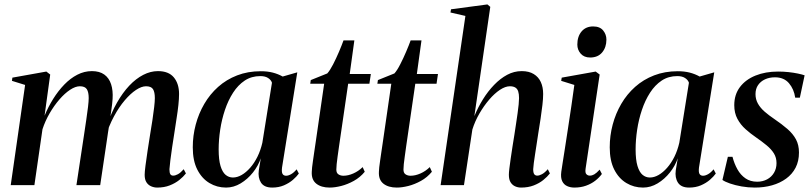

<svg xmlns="http://www.w3.org/2000/svg" viewBox="-20 -837 3672 868"><path d="M207 -500 181.5 -314Q198 -354 220.5 -390Q243 -426 270.5 -454.5Q298 -483 329.5 -499.2Q361 -515.5 395.5 -515.5Q430 -515.5 451.5 -500Q473 -484.5 482.2 -456.2Q491.5 -428 489 -389.5Q488.5 -381 486.8 -365.2Q485 -349.5 482 -329.2Q479 -309 475.5 -287.5L464 -271Q483 -327.5 508.8 -372.8Q534.5 -418 564.5 -449.8Q594.5 -481.5 627.5 -498.5Q660.5 -515.5 694 -515.5Q742.5 -515.5 766 -487Q789.5 -458.5 789.5 -412Q789.5 -391 786.5 -362.5Q783.5 -334 778.2 -301.2Q773 -268.5 768 -234.5Q763 -203.5 758.2 -171.2Q753.5 -139 750.2 -112.8Q747 -86.5 746 -72Q746 -56 750 -49.5Q754 -43 763 -43Q772.5 -43 784.5 -49.5Q796.5 -56 810.5 -72L820.5 -53Q809 -38 790.5 -23.2Q772 -8.5 747.2 1.2Q722.5 11 690.5 11Q676.5 11 663.2 5.2Q650 -0.5 642 -13Q634 -25.5 634 -47Q634 -59.5 637.8 -89Q641.5 -118.5 647.2 -155.5Q653 -192.5 658.5 -228Q664.5 -262.5 669.2 -294.8Q674 -327 677 -352.8Q680 -378.5 680 -393.5Q680 -420.5 671.8 -433.8Q663.5 -447 640 -447Q620 -447 595 -430.5Q570 -414 544 -383.5Q518 -353 495.2 -310.8Q472.5 -268.5 456.5 -217.5L477 -293Q474.5 -278 472.5 -264.5Q470.5 -251 468.2 -237.5Q466 -224 464 -208.5L433 0H325.5L360 -228Q365 -262.5 370 -295.2Q375 -328 378 -354Q381 -380 381 -393.5Q381 -420.5 372.5 -433.8Q364 -447 341 -447Q321 -447 296.8 -431Q272.5 -415 248.5 -387.2Q224.5 -359.5 204.2 -324.5Q184 -289.5 172 -252.5L135.5 0H28.5L93.5 -453L34 -471.5L36 -486L189.5 -513.5Z M1255 -79.5Q1252.5 -58.5 1257.5 -50.5Q1262.5 -42.5 1273.5 -42.5Q1283.5 -42.5 1296 -49.5Q1308.5 -56.5 1321 -71.5L1331 -52.5Q1321.5 -39 1304.5 -24.2Q1287.5 -9.5 1263.8 0.8Q1240 11 1210.5 11Q1174.5 11 1160 -11.2Q1145.5 -33.5 1150 -67L1159 -121.5Q1147.5 -87.5 1123.5 -57.2Q1099.5 -27 1068 -8Q1036.5 11 1002 11Q961 11 926.8 -9.5Q892.5 -30 872 -70.2Q851.5 -110.5 851.5 -171Q851.5 -223.5 864.8 -273.5Q878 -323.5 903.5 -367.2Q929 -411 966.2 -444.2Q1003.5 -477.5 1052 -496.2Q1100.5 -515 1159 -515Q1189 -515 1213.2 -508.8Q1237.5 -502.5 1258 -491L1324 -510ZM1209.5 -463Q1205.5 -475.5 1192.2 -484.2Q1179 -493 1157 -493Q1117 -493 1086.5 -472.8Q1056 -452.5 1033.8 -418Q1011.5 -383.5 997 -340.2Q982.5 -297 975.5 -250.8Q968.5 -204.5 968.5 -161.5Q968.5 -114.5 977 -86.5Q985.5 -58.5 1000 -46.5Q1014.5 -34.5 1033 -34.5Q1052.5 -34.5 1072.5 -46Q1092.5 -57.5 1111 -78.5Q1129.5 -99.5 1143.8 -128.2Q1158 -157 1166 -191.5Z M1513 -177.5Q1509 -149.5 1506.2 -129.2Q1503.5 -109 1502 -95Q1500.5 -81 1500.5 -70.5Q1500.5 -55 1510 -48.8Q1519.5 -42.5 1532.5 -42.5Q1554 -42.5 1577.2 -52.8Q1600.5 -63 1619.5 -81.5L1629 -60.5Q1608 -35 1579.5 -19.2Q1551 -3.5 1522.2 3.8Q1493.5 11 1470.5 11Q1432 11 1409.8 -6.8Q1387.5 -24.5 1389.5 -60.5Q1389.5 -68 1391 -81Q1392.5 -94 1395 -111Q1397.5 -128 1400.5 -149Q1403.5 -170 1407 -193L1445.5 -458.5H1382.5L1385 -475L1459.5 -505Q1471.5 -518 1485.8 -545.8Q1500 -573.5 1512.8 -603.5Q1525.5 -633.5 1533 -654.5H1582L1561 -502.5H1656.5L1650 -458.5H1554Z M1816.5 -177.5Q1812.5 -149.5 1809.8 -129.2Q1807 -109 1805.5 -95Q1804 -81 1804 -70.5Q1804 -55 1813.5 -48.8Q1823 -42.5 1836 -42.5Q1857.5 -42.5 1880.8 -52.8Q1904 -63 1923 -81.5L1932.5 -60.5Q1911.5 -35 1883 -19.2Q1854.5 -3.5 1825.8 3.8Q1797 11 1774 11Q1735.5 11 1713.2 -6.8Q1691 -24.5 1693 -60.5Q1693 -68 1694.5 -81Q1696 -94 1698.5 -111Q1701 -128 1704 -149Q1707 -170 1710.5 -193L1749 -458.5H1686L1688.5 -475L1763 -505Q1775 -518 1789.2 -545.8Q1803.5 -573.5 1816.2 -603.5Q1829 -633.5 1836.5 -654.5H1885.5L1864.5 -502.5H1960L1953.5 -458.5H1857.5Z M2335.5 11Q2321 11 2308.5 5.2Q2296 -0.5 2288.2 -13Q2280.5 -25.5 2280.5 -47Q2280.5 -56.5 2282.8 -75.8Q2285 -95 2288.8 -120.5Q2292.5 -146 2296.8 -173.8Q2301 -201.5 2305.5 -228Q2309.5 -254 2313.2 -278.8Q2317 -303.5 2320 -325.5Q2323 -347.5 2324.8 -365Q2326.5 -382.5 2326.5 -393.5Q2326.5 -411.5 2322.8 -423.5Q2319 -435.5 2309.8 -441.2Q2300.5 -447 2285 -447Q2264.5 -447 2240 -430.8Q2215.5 -414.5 2191.5 -386.5Q2167.5 -358.5 2147.2 -323.5Q2127 -288.5 2115.5 -251.5L2077.5 0H1972L2084 -765L2016.5 -780.5L2019 -795L2183.5 -817L2196.5 -806L2124.5 -312Q2141 -352 2163.5 -388.2Q2186 -424.5 2213.8 -453.2Q2241.5 -482 2272.8 -498.8Q2304 -515.5 2338.5 -515.5Q2371.5 -515.5 2393 -502.2Q2414.5 -489 2425 -466Q2435.5 -443 2435.5 -412Q2435.5 -391 2432.2 -362.5Q2429 -334 2424 -301.2Q2419 -268.5 2413.5 -234.5Q2410 -211 2406.2 -186.5Q2402.5 -162 2399 -139.8Q2395.5 -117.5 2393.2 -99.8Q2391 -82 2390.5 -72Q2390.5 -56 2395.2 -49.5Q2400 -43 2409 -43Q2418 -43 2430.2 -49.5Q2442.5 -56 2456.5 -72L2466 -53Q2454.5 -38 2436.2 -23.2Q2418 -8.5 2393 1.2Q2368 11 2335.5 11Z M2576.5 11Q2558.5 11 2543.8 4.2Q2529 -2.5 2521.5 -18.2Q2514 -34 2517.5 -60.5Q2518.5 -68.5 2523 -96.8Q2527.5 -125 2534 -166.8Q2540.5 -208.5 2548 -257.8Q2555.5 -307 2563 -357.5Q2570.5 -408 2576.5 -453L2517 -471.5L2519.5 -486L2673 -513.5L2691 -500L2627.5 -75.5Q2624.5 -56 2631 -49.5Q2637.5 -43 2646 -43Q2656.5 -43 2666.2 -48.5Q2676 -54 2691 -70L2701 -50.5Q2689 -34 2671 -20Q2653 -6 2629.2 2.5Q2605.5 11 2576.5 11ZM2648 -577Q2620.5 -577 2605.2 -594.5Q2590 -612 2590 -635.5Q2590 -672 2609.2 -694.8Q2628.5 -717.5 2661.5 -717.5Q2692 -717.5 2706.8 -699.2Q2721.5 -681 2721.5 -658Q2721.5 -623 2702.2 -600Q2683 -577 2648 -577Z M3140 -79.5Q3137.5 -58.5 3142.5 -50.5Q3147.5 -42.5 3158.5 -42.5Q3168.5 -42.5 3181 -49.5Q3193.5 -56.5 3206 -71.5L3216 -52.5Q3206.5 -39 3189.5 -24.2Q3172.5 -9.5 3148.8 0.8Q3125 11 3095.5 11Q3059.5 11 3045 -11.2Q3030.5 -33.5 3035 -67L3044 -121.5Q3032.5 -87.5 3008.5 -57.2Q2984.5 -27 2953 -8Q2921.5 11 2887 11Q2846 11 2811.8 -9.5Q2777.5 -30 2757 -70.2Q2736.5 -110.5 2736.5 -171Q2736.5 -223.5 2749.8 -273.5Q2763 -323.5 2788.5 -367.2Q2814 -411 2851.2 -444.2Q2888.5 -477.5 2937 -496.2Q2985.5 -515 3044 -515Q3074 -515 3098.2 -508.8Q3122.5 -502.5 3143 -491L3209 -510ZM3094.5 -463Q3090.5 -475.5 3077.2 -484.2Q3064 -493 3042 -493Q3002 -493 2971.5 -472.8Q2941 -452.5 2918.8 -418Q2896.5 -383.5 2882 -340.2Q2867.5 -297 2860.5 -250.8Q2853.5 -204.5 2853.5 -161.5Q2853.5 -114.5 2862 -86.5Q2870.5 -58.5 2885 -46.5Q2899.5 -34.5 2918 -34.5Q2937.5 -34.5 2957.5 -46Q2977.5 -57.5 2996 -78.5Q3014.5 -99.5 3028.8 -128.2Q3043 -157 3051 -191.5Z M3596 -395.5H3575Q3569.5 -434 3546.8 -460.8Q3524 -487.5 3483.5 -487.5Q3458 -487.5 3438.2 -478.2Q3418.5 -469 3407 -452.2Q3395.5 -435.5 3395.5 -411.5Q3395.5 -388 3406.5 -368.5Q3417.5 -349 3436.8 -332.2Q3456 -315.5 3480.5 -299Q3515 -275.5 3540 -253.8Q3565 -232 3578.5 -206.8Q3592 -181.5 3592 -147.5Q3592 -108.5 3576.8 -79Q3561.5 -49.5 3534 -29.5Q3506.5 -9.5 3470.2 0.8Q3434 11 3392.5 11Q3362 11 3332.5 5.8Q3303 0.5 3280 -7.5Q3257 -15.5 3246 -23.5L3270.5 -128H3291.5Q3299.5 -97 3313.8 -71.5Q3328 -46 3350 -30.8Q3372 -15.5 3403 -15.5Q3428 -15.5 3448 -26.2Q3468 -37 3479.2 -56Q3490.5 -75 3490.5 -99.5Q3490.5 -124.5 3478.5 -143.8Q3466.5 -163 3445.5 -180.2Q3424.5 -197.5 3398.5 -215.5Q3373.5 -232.5 3350.8 -252.8Q3328 -273 3313.8 -299.5Q3299.5 -326 3299.5 -361.5Q3299.5 -409.5 3325.2 -443.5Q3351 -477.5 3395.8 -495.5Q3440.5 -513.5 3497.5 -513.5Q3521.5 -513.5 3544.8 -511Q3568 -508.5 3587 -504.5Q3606 -500.5 3617.5 -496.5Z"/></svg>

Font: Merriweather 144pt Medium
Style: Italic
Weight: 500
Italic angle: -7.8°
Version: Version 2.101